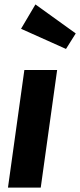

<svg xmlns="http://www.w3.org/2000/svg" viewBox="-20 -847 362 867"><path d="M238 -531 164 0H16L90 -531ZM140 -827 322 -696 278 -626 75 -717Z"/></svg>

Font: Fira Sans Condensed
Style: Bold Italic
Weight: 700
Width: 3
Italic angle: -8°
Designer: Carrois Corporate & Edenspiekermann AG
Foundry: Carrois Corporate GbR & Edenspiekermann AG
Version: Version 4.203